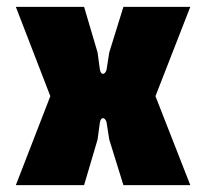

<svg xmlns="http://www.w3.org/2000/svg" viewBox="-20 -537 592 557"><path d="M26 0H224L263 -132L270 -183C273 -198 284 -198 289 -183L297 -132L338 0H532L431 -258L532 -517H338L297 -385L289 -334C284 -319 273 -319 270 -334L263 -385L224 -517H26L126 -258Z"/></svg>

Font: Finlandica Black
Style: Regular
Weight: 900
Designer: Niklas Ekholm, Juho Hiilivirta, Jaakko Suomalainen
Foundry: Helsinki Type Studio
Version: Version 2.000;Glyphs 3.2 (3202)